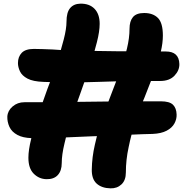

<svg xmlns="http://www.w3.org/2000/svg" viewBox="-20 -840 1044 1048"><path d="M233 138Q193 137 164 108Q135 79 135 21Q135 -21 150 -81Q151 -84 151 -86Q104 -88 76 -103Q44 -120 31.5 -147.5Q19 -175 20 -204Q22 -236 49 -259Q76 -282 113 -282Q162 -282 213 -282Q225 -318 239 -355Q246 -374 253 -392Q235 -392 218 -393Q160 -395 130 -411Q100 -427 89 -450.5Q78 -474 78 -496Q78 -530 98.5 -551.5Q119 -573 165 -573Q189 -573 212 -572Q235 -571 266 -570Q286 -569 312 -567Q321 -597 328 -625Q343 -683 343 -722Q343 -772 362.5 -795.5Q382 -819 418 -820Q468 -821 496 -792Q524 -763 524 -710Q524 -669 509 -610Q503 -587 496 -562Q557 -561 638 -560Q653 -560 669 -560Q671 -567 673 -575Q687 -633 687 -683Q687 -724 705.5 -746.5Q724 -769 767 -769Q815 -769 842 -742Q869 -715 869 -646Q869 -606 858 -559Q871 -559 885 -559Q957 -559 959 -491Q960 -456 932.5 -427Q905 -398 855 -398Q829 -398 804 -398Q787 -353 768 -306Q764 -296 760 -287Q810 -287 858 -287Q905 -287 924 -268.5Q943 -250 944 -215Q945 -190 932 -166Q919 -142 889.5 -126.5Q860 -111 813 -109Q759 -108 698 -105Q689 -71 682 -36Q667 33 667 101Q667 144 643 166.5Q619 189 583 188Q535 187 507.5 162Q480 137 481 85Q482 18 498 -51Q503 -74 509 -97Q495 -97 480 -96Q408 -93 340 -90Q336 -73 332 -57Q317 5 317 50Q317 92 295.5 115.5Q274 139 233 138ZM572 -286Q579 -304 586 -323Q600 -360 614 -396Q563 -395 515 -393Q477 -392 440 -391Q430 -364 421 -337Q411 -310 402 -284Q487 -285 572 -286Z"/></svg>

Font: Shantell Sans Light ExtraBold
Style: Regular
Weight: 800
Version: Version 1.011;[c5ecc13dd]